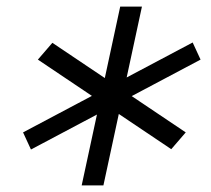

<svg xmlns="http://www.w3.org/2000/svg" viewBox="-20 -692 640 583"><path d="M74 -238 50 -290 565 -563 589 -511ZM500 -239 95 -511 139 -562 544 -290ZM228 -129 345 -672H411L294 -129Z"/></svg>

Font: Victor Mono Thin Light
Style: Italic
Weight: 300
Italic angle: -12°
Monospace: yes
Version: Version 1.561;gftools[0.9.30]